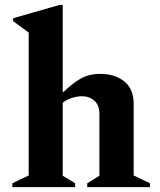

<svg xmlns="http://www.w3.org/2000/svg" viewBox="-20 -770 658 790"><path d="M31 0V-16L98 -48V-636L34 -683V-695L226 -750H238V-392H242Q278 -427 312 -446.5Q346 -466 392 -466Q453 -466 491.5 -435Q530 -404 530 -343V-48L597 -16V0H339V-16L389 -47V-302Q389 -337 368.5 -355.5Q348 -374 317 -374Q298 -374 275.5 -367Q253 -360 238 -347V-47L289 -16V0Z"/></svg>

Font: Spectral
Style: Bold
Weight: 700
Designer: Jean-Baptiste Levee
Foundry: Production Type
Version: Version 2.001